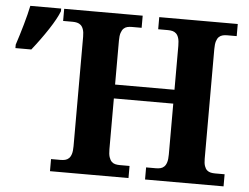

<svg xmlns="http://www.w3.org/2000/svg" viewBox="-99 -777 1091 841"><g transform="rotate(5 446.5 -357.0)"><path d="M567.9 0V-53.2H610.8Q621.6 -53.2 630.9 -55.4Q640.1 -57.6 647.2 -64.5Q654.3 -71.3 658.2 -84Q662.1 -96.7 662.1 -118.2V-341.8H400.9V-118.2Q400.9 -96.7 405 -84Q409.2 -71.3 416 -64.5Q422.9 -57.6 432.1 -55.4Q441.4 -53.2 452.1 -53.2H495.1V0H149.9V-53.2H191.9Q202.6 -53.2 211.9 -55.4Q221.2 -57.6 228.3 -64.5Q235.4 -71.3 239.3 -84Q243.2 -96.7 243.2 -118.2V-599.6Q243.2 -619.6 239 -631.6Q234.9 -643.6 227.8 -649.9Q220.7 -656.2 211.4 -658.4Q202.1 -660.6 191.9 -660.6H149.9V-713.9H495.1V-660.6H452.1Q441.4 -660.6 432.1 -658.4Q422.9 -656.2 416 -649.4Q409.2 -642.6 405 -629.9Q400.9 -617.2 400.9 -595.7V-402.8H662.1V-595.7Q662.1 -617.2 658.2 -629.9Q654.3 -642.6 647.2 -649.4Q640.1 -656.2 630.9 -658.4Q621.6 -660.6 610.8 -660.6H567.9V-713.9H913.1V-660.6H871.1Q860.8 -660.6 851.6 -658.4Q842.3 -656.2 835.2 -649.4Q828.1 -642.6 824.2 -629.9Q820.3 -617.2 820.3 -595.7V-112.8Q820.3 -93.3 824.5 -81.3Q828.6 -69.3 835.7 -63.2Q842.8 -57.1 851.8 -55.2Q860.8 -53.2 871.1 -53.2H913.1V0ZM-47.9 -539.1Q-33.7 -582 -20 -630.1Q-6.3 -678.2 1 -713.9H136.7V-702.1Q124.5 -669.9 92.3 -620.8Q60.1 -571.8 22 -523.9H-47.9Z"/></g></svg>

Font: Droid Serif
Style: Bold
Weight: 700
Designer: Monotype Design team
Foundry: Monotype Imaging Inc.
Version: Version 1.03